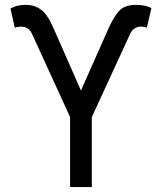

<svg xmlns="http://www.w3.org/2000/svg" viewBox="-20 -757 655 777"><path d="M263.7 0V-283.2L111.3 -616.2Q103.5 -634.8 92 -641.8Q80.6 -648.9 64.5 -649.4Q58.1 -648.9 51 -647.9Q43.9 -647 40 -644.5L22.5 -722.7Q39.6 -731.4 53.7 -734.4Q67.9 -737.3 85 -737.3Q119.6 -737.3 146 -718Q172.4 -698.7 196.3 -643.6L307.6 -390.6L419.9 -643.6Q439.9 -688.5 462.2 -712.9Q484.4 -737.3 530.3 -737.3Q547.4 -737.3 561.8 -734.6Q576.2 -731.9 592.8 -724.6L574.2 -644.5Q571.3 -647 564.7 -647.9Q558.1 -648.9 550.8 -649.4Q535.6 -648.9 524.4 -641.8Q513.2 -634.8 504.9 -616.2L351.6 -283.2V0Z"/></svg>

Font: Inter Tight
Style: Regular
Weight: 400
Designer: Rasmus Andersson
Foundry: rsms
Version: Version 3.002